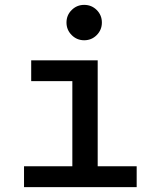

<svg xmlns="http://www.w3.org/2000/svg" viewBox="-20 -764 626 784"><path d="M275.4 0V-488.3H378.9V0ZM78.1 0V-85H285.2V0ZM369.1 0V-85H538.1V0ZM107.4 -432.6V-517.6H378.9V-432.6ZM323.7 -599.6Q293.9 -599.6 272.7 -620.8Q251.5 -642.1 251.5 -671.9Q251.5 -702.1 272.7 -723.1Q293.9 -744.1 323.7 -744.1Q354 -744.1 375 -723.1Q396 -702.1 396 -671.9Q396 -642.1 375 -620.8Q354 -599.6 323.7 -599.6Z"/></svg>

Font: Cascadia Mono PL
Style: Regular
Weight: 400
Monospace: yes
Designer: Aaron Bell
Foundry: Saja Typeworks
Version: Version 2102.003